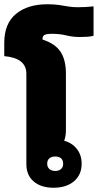

<svg xmlns="http://www.w3.org/2000/svg" viewBox="-34 -873 460 903"><path d="M218 10Q159 10 124.5 -19.5Q90 -49 90 -101V-526Q90 -600 -14 -609V-671Q-14 -762 41 -807.5Q96 -853 189 -853Q221 -853 244 -849.5Q267 -846 287 -842.5Q307 -839 331 -839Q348 -839 368 -840Q388 -841 406 -843V-705Q394 -701 375.5 -700Q357 -699 341 -699Q308 -699 277.5 -706.5Q247 -714 211 -714Q186 -714 176 -709Q166 -704 166 -690V-687Q225 -668 250.5 -630Q276 -592 276 -526V-262Q276 -248 274.5 -237Q273 -226 268 -211Q305 -201 327.5 -172.5Q350 -144 350 -103Q350 -51 314 -20.5Q278 10 218 10ZM226 -69Q243 -69 253 -78Q263 -87 263 -103Q263 -120 253 -128.5Q243 -137 226 -137Q209 -137 198.5 -128.5Q188 -120 188 -103Q188 -87 198.5 -78Q209 -69 226 -69Z"/></svg>

Font: Noto Sans Thai Looped UI Black
Style: Regular
Weight: 900
Designer: Cadson Demak Team
Foundry: Cadson Demak Co., Ltd.
Version: Version 1.000